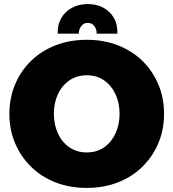

<svg xmlns="http://www.w3.org/2000/svg" viewBox="-20 -908 850 941"><path d="M405 13Q322 13 252.5 -14Q183 -41 132.5 -90.5Q82 -140 54 -206Q26 -272 26 -350Q26 -428 54 -494.5Q82 -561 132.5 -610Q183 -659 252.5 -686Q322 -713 405 -713Q488 -713 557.5 -686Q627 -659 677.5 -610Q728 -561 756 -494.5Q784 -428 784 -350Q784 -272 756 -206Q728 -140 677.5 -90.5Q627 -41 557.5 -14Q488 13 405 13ZM405 -161Q455 -161 491 -186.5Q527 -212 546.5 -255Q566 -298 566 -350Q566 -403 546.5 -445.5Q527 -488 491 -513.5Q455 -539 405 -539Q356 -539 319.5 -513.5Q283 -488 263.5 -445.5Q244 -403 244 -350Q244 -298 263.5 -255Q283 -212 319.5 -186.5Q356 -161 405 -161ZM410 -888Q366 -888 332 -869.5Q298 -851 279.5 -818Q261 -785 263 -743H366Q366 -764 378.5 -780Q391 -796 410 -796Q430 -796 442 -780.5Q454 -765 454 -743H555Q558 -807 517 -847.5Q476 -888 410 -888Z"/></svg>

Font: MuseoModerno Black
Style: Regular
Weight: 900
Designer: Pablo Cosgaya, Héctor Gatti, Marcela Romero, and the Authors of The MuseoModerno Project.
Foundry: Omnibus-Type Team
Version: Version 1.001